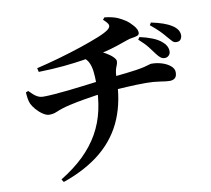

<svg xmlns="http://www.w3.org/2000/svg" viewBox="-91 -904 1182 1075"><g transform="rotate(-10 500.0 -367.0)"><path d="M817.4 -551Q803.6 -570.3 785.5 -593.5Q767.4 -616.7 734.7 -645.4L743.9 -658.6Q781.6 -650.4 813.4 -638Q845.3 -625.6 865.9 -608.1Q896.4 -582.9 896.4 -551.2Q896.4 -537.3 887.1 -527.8Q877.8 -518.3 863.9 -518.3Q850.5 -518.3 840.3 -526.2Q830 -534.2 817.4 -551ZM897.1 -631.2Q882.8 -649 863.7 -668.4Q844.7 -687.9 812.7 -713.7L821.6 -727.6Q861.5 -718.9 888.9 -709.4Q916.2 -699.9 937.6 -686.1Q975.6 -662.1 975.6 -628.7Q975.6 -616.3 968.5 -605.6Q961.4 -595 944.1 -595Q929.7 -595 920.8 -604.5Q911.9 -613.9 897.1 -631.2ZM570.1 -801.3Q614.1 -796.3 639.6 -785.6Q665.1 -775 686.5 -760.4Q706.5 -746.6 725.4 -724.5Q744.3 -702.5 744.3 -684.2Q744.3 -672.1 732.6 -667.6Q721 -663.2 705 -661.2Q689 -659.2 675.5 -654.2Q639 -641 608.2 -631.1Q577.4 -621.2 548 -613.7Q518.5 -606.3 484.4 -599Q460.2 -594.2 412.4 -586.6Q364.5 -578.9 299.2 -572.5Q233.9 -566.1 155 -564.3L150 -586.2Q211.6 -600.8 278.4 -619.7Q345.2 -638.7 406.7 -659.2Q468.3 -679.8 513.6 -698.1Q558.8 -716.4 575.3 -729.9Q590 -741.5 588.2 -753.7Q586.4 -765.8 559.8 -789.3ZM175.8 50.7Q253.5 3.1 307.8 -49.8Q362 -102.7 396.3 -163.5Q430.6 -224.3 446.1 -295Q461.6 -365.7 461.1 -449Q461.1 -487.2 457.2 -516.1Q453.4 -545.1 442.9 -566.2Q432.4 -587.3 410.6 -599.9L489.8 -622.7Q520.2 -614.5 544.4 -600.3Q568.7 -586.1 582.4 -572Q596.2 -557.9 596.2 -548.9Q596.2 -535.8 591.7 -526.1Q587.3 -516.4 583 -501.7Q578.6 -486.9 577.9 -457.5Q577.1 -328 535.1 -226.6Q493.1 -125.2 406.5 -52.3Q320 20.5 186.2 67.1ZM64.4 -464 78.5 -469.2Q102 -444.3 119.1 -433.9Q136.3 -423.4 157.2 -423.4Q182.3 -423.4 220 -426.3Q257.7 -429.1 300 -433.7Q342.4 -438.3 382.9 -443.4Q423.5 -448.5 455.4 -452.4Q487.4 -456.2 504.2 -458.2Q546.2 -463 580.6 -466.6Q615.1 -470.2 643.1 -473.6Q671 -477 691.5 -479.8Q723.5 -484.8 741.3 -489.1Q759.1 -493.4 768.5 -496.7Q778 -500.1 783.9 -500.1Q814.5 -500.1 843.3 -491.1Q872.2 -482 891 -466Q909.9 -449.9 909.9 -429.9Q909.9 -406.1 898.6 -396.7Q887.3 -387.2 868.7 -387.2Q851.4 -387.2 814.5 -393.2Q777.6 -399.1 735.3 -399.1Q709.1 -399.1 682 -398.3Q654.8 -397.5 626.8 -395.9Q598.7 -394.3 571.2 -392.5Q543.7 -390.7 516.9 -388Q488.3 -385.3 449.9 -379.7Q411.5 -374.1 372.1 -367.1Q332.8 -360.2 300.6 -353Q268.4 -345.8 252.1 -340.3Q230.8 -333.4 212.7 -325.7Q194.6 -317.9 172.5 -317.9Q155.9 -317.9 136 -331.3Q116 -344.6 99.6 -363.7Q83.2 -382.9 76.1 -398.5Q66.1 -423 64.4 -464Z"/></g></svg>

Font: Noto Serif JP
Style: Regular
Weight: 200
Designer: Ryoko NISHIZUKA 西塚涼子 (kana & ideographs); Frank Grießhammer (Latin, Greek & Cyrillic); Wenlong ZHANG 张文龙 (bopomofo); San
Foundry: Adobe
Version: Version 2.001;hotconv 1.1.0;makeotfexe 2.6.0